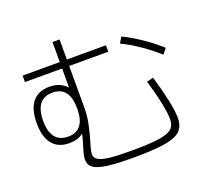

<svg xmlns="http://www.w3.org/2000/svg" viewBox="-133 -931 1204 1118"><g transform="rotate(-20 469.0 -372.0)"><path d="M241.2 -60.5Q241.2 -84.5 257.8 -135.7Q270.5 -177.2 277.8 -209Q244.6 -181.6 189.5 -181.6Q121.1 -181.6 85.4 -226.1Q49.8 -270.5 49.8 -355.5Q49.8 -440.9 85.7 -485.6Q121.6 -530.3 190.4 -530.3Q258.3 -530.3 297.9 -486.8V-604.5H67.4V-644.5H297.9V-768.6H341.8V-644.5H584V-604.5H341.8V-352.5Q341.8 -296.4 332 -249.3Q322.3 -202.1 305.7 -145.5Q290 -97.2 290 -75.2Q290 -53.2 310.5 -40.5Q331.1 -27.8 378.9 -22.2Q426.8 -16.6 510.7 -16.6Q623.5 -16.6 682.1 -24.9Q740.7 -33.2 764.4 -53.5Q788.1 -73.7 788.1 -112.3Q788.1 -149.4 773.9 -217.8Q759.8 -286.1 736.3 -363.3L777.3 -373Q802.7 -288.1 817.9 -216.8Q833 -145.5 833 -105.5Q833 -53.2 804.4 -25.4Q775.9 2.4 707.3 13.9Q638.7 25.4 510.7 25.4Q407.2 25.4 349.4 17.6Q291.5 9.8 266.4 -8.8Q241.2 -27.3 241.2 -60.5ZM300.8 -355.5Q300.8 -492.2 196.3 -492.2Q143.6 -492.2 116.7 -457.8Q89.8 -423.3 89.8 -355.5Q89.8 -288.1 116.7 -253.9Q143.6 -219.7 196.3 -219.7Q300.8 -219.7 300.8 -355.5ZM664.1 -626 685.5 -662.1Q740.7 -635.3 798.8 -595.7Q856.9 -556.2 906.2 -511.7L879.9 -478.5Q831.5 -522 774.9 -561Q718.3 -600.1 664.1 -626Z"/></g></svg>

Font: Pretendard ExtraLight
Style: Regular
Weight: 200
Designer: Base glyphs from Inter by Rasmus Andersson; Hangeul glyphs from Noto Sans CJK(Source Han Sans) by Jang Soo-young and Kan
Foundry: Kil Hyung-jin
Version: Version 1.309